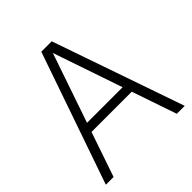

<svg xmlns="http://www.w3.org/2000/svg" viewBox="-199 -878 1017 1017"><g transform="rotate(-45 309.0 -370.0)"><path d="M13.5 0 270 -740H348L604.5 0H545L459 -251.5H157.5L71.5 0ZM175 -302.5H441.5L308.5 -692Z"/></g></svg>

Font: Encode Sans Semi Condensed Light
Style: Regular
Weight: 300
Width: 4
Designer: Multiple Designers
Foundry: Impallari Type
Version: Version 3.000; ttfautohint (v1.8.3) -l 8 -r 50 -G 200 -x 14 